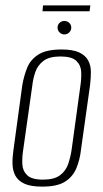

<svg xmlns="http://www.w3.org/2000/svg" viewBox="-20 -687 384 714"><path d="M137 7Q94 7 70.5 -4Q47 -15 37 -34Q27 -53 26.5 -77.5Q26 -102 30 -129L63 -371Q69 -405 81 -435Q93 -465 122.5 -484Q152 -503 209 -503Q251 -503 274.5 -492Q298 -481 308 -462Q318 -443 318 -420Q318 -397 315 -371L281 -129Q277 -93 264 -61.5Q251 -30 222 -11.5Q193 7 137 7ZM140 -19Q182 -19 203.5 -35.5Q225 -52 233.5 -77Q242 -102 246 -128L279 -368Q283 -395 282 -419.5Q281 -444 264 -460.5Q247 -477 205 -477Q163 -477 141.5 -460.5Q120 -444 111.5 -419.5Q103 -395 100 -368L66 -128Q62 -102 63 -77Q64 -52 81 -35.5Q98 -19 140 -19ZM219 -559Q209 -559 201.5 -566.5Q194 -574 194 -584Q194 -595 201.5 -602Q209 -609 219 -609Q230 -609 237.5 -602Q245 -595 245 -584Q245 -574 237.5 -566.5Q230 -559 219 -559ZM138 -645 140 -667H316L313 -645Z"/></svg>

Font: Alumni Sans Thin ExtraLight
Style: Italic
Weight: 250
Italic angle: -8°
Version: Version 1.016